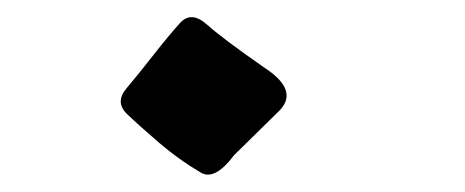

<svg xmlns="http://www.w3.org/2000/svg" viewBox="-20 -185 540 223"><path d="M211.9 14.6Q188.5 1 165 -19Q141.6 -39.1 127.4 -52.7Q113.3 -66.4 127 -82.5Q140.6 -98.6 158.2 -121.1Q175.8 -143.6 189 -158.2Q202.1 -172.9 220.7 -156.2Q239.3 -139.6 287.1 -106.4Q329.1 -79.1 302.7 -54.7L252 -4.9Q228.5 26.4 211.9 14.6Z"/></svg>

Font: JasonHandwriting4
Style: Regular
Weight: 400
Version: Version 1.01.21